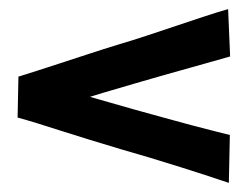

<svg xmlns="http://www.w3.org/2000/svg" viewBox="-20 -508 540 421"><path d="M480.2 -488 484.6 -384.2Q469.6 -380 447.6 -373.7Q425.6 -367.4 398.5 -359.9Q371.4 -352.4 340.1 -343.5Q308.8 -334.6 275.2 -324.8Q240.8 -315 205.7 -304.4Q170.6 -293.8 137.3 -283.4Q104 -273 73.9 -264.3Q43.8 -255.6 18.6 -250.2L20.4 -340Q38.4 -345.4 61.7 -353Q85 -360.6 113.2 -369.7Q141.4 -378.8 173.5 -389.4Q205.6 -400 241 -410.8Q268.4 -418.8 301 -429.6Q333.6 -440.4 366.5 -451.4Q399.4 -462.4 429 -472.2Q458.6 -482 480.2 -488ZM481.8 -107Q464.4 -113 436.4 -122.1Q408.4 -131.2 375.5 -141.6Q342.6 -152 309 -162.1Q275.4 -172.2 245.8 -180.6Q209.2 -191.6 176.3 -201.6Q143.4 -211.6 114.1 -221.1Q84.8 -230.6 60.7 -238Q36.6 -245.4 18.6 -250.2L20.4 -340Q36 -336.4 64 -328.3Q92 -320.2 127.5 -310.1Q163 -300 200.5 -289Q238 -278 272.6 -268.4Q305.6 -259.4 338.1 -250.3Q370.6 -241.2 399.4 -233.6Q428.2 -226 450.1 -220.5Q472 -215 484 -212Z"/></svg>

Font: Truculenta
Style: Regular
Weight: 400
Designer: Ivan Castro, Eva Sanz & Omnibus-Type Team
Foundry: Omnibus-Type
Version: Version 1.002